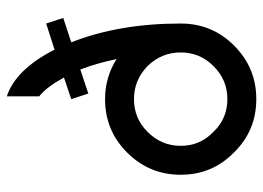

<svg xmlns="http://www.w3.org/2000/svg" viewBox="-122 -658 756 551"><g transform="rotate(-90 255.5 -382.0)"><path d="M247 -24C307 -24 358 -45 401 -88C443 -130 464 -181 464 -241C464 -359 446 -464 410 -555L480 -578L464 -627L389 -603C351 -678 306 -723 255 -740V-647C273 -633 291 -609 309 -576L247 -555L263 -506L332 -529C344 -498 354 -463 362 -425C327 -447 289 -458 247 -458C187 -458 136 -437 94 -395C51 -352 30 -301 30 -241C30 -181 51 -130 94 -88C136 -45 187 -24 247 -24ZM247 -107C210 -107 179 -120 153 -147C126 -173 113 -204 113 -241C113 -278 126 -309 153 -336C179 -362 210 -375 247 -375C284 -375 315 -362 342 -336C368 -309 381 -278 381 -241C381 -204 368 -173 342 -147C315 -120 284 -107 247 -107Z"/></g></svg>

Font: Kunika
Style: Regular
Weight: 400
Designer: Leo Kuroshita
Foundry: kurogedelic
Version: Version 1.000;PS 001.000;hotconv 1.0.88;makeotf.lib2.5.64775